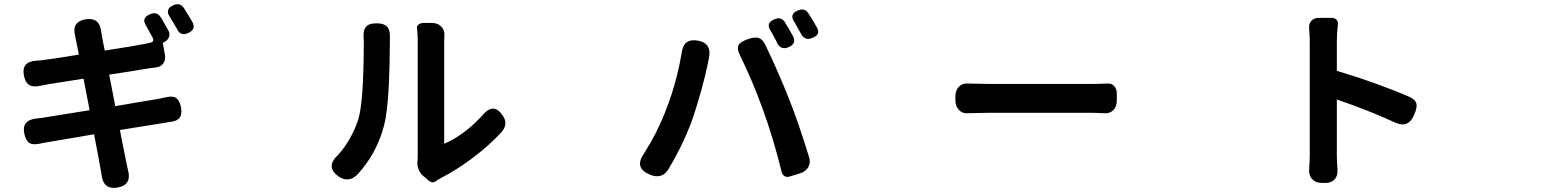

<svg xmlns="http://www.w3.org/2000/svg" viewBox="-20 -849 7540 928"><path d="M470.7 -3.9V-4.9Q468.8 -20.5 466.8 -27.3Q461.9 -59.6 434.6 -200.2Q403.3 -195.3 344.7 -184.6Q234.4 -166 206.1 -161.1Q198.2 -160.2 184.6 -157.2Q174.8 -155.3 170.9 -154.3Q137.7 -147.5 121.6 -158.2Q105.5 -168.9 97.7 -202.1Q83 -268.6 157.2 -276.4Q174.8 -278.3 182.6 -279.3Q214.8 -284.2 340.8 -304.7Q388.7 -312.5 413.1 -316.4L383.8 -468.8Q311.5 -458 210.9 -441.4Q200.2 -439.5 196.3 -438.5Q189.5 -436.5 175.8 -434.6Q140.6 -426.8 121.6 -438Q102.5 -449.2 95.7 -483.4Q82 -550.8 155.3 -555.7Q158.2 -555.7 163.6 -556.2Q168.9 -556.6 171.9 -556.6Q233.4 -563.5 361.3 -585Q357.4 -607.4 349.6 -642.6Q344.7 -665 343.8 -671.9Q343.8 -672.9 343.8 -673.8Q324.2 -744.1 394.5 -755.9Q460 -765.6 468.8 -699.2Q468.8 -697.3 469.7 -695.3V-692.4Q472.7 -669.9 486.3 -604.5Q636.7 -627.9 673.8 -635.7Q675.8 -635.7 678.7 -636.7Q696.3 -639.6 705.1 -642.6Q728.5 -646.5 717.3 -668Q706.1 -689.5 685.5 -725.6Q662.1 -762.7 705.1 -780.3Q738.3 -794.9 756.8 -765.6Q757.8 -763.7 760.7 -759.8Q783.2 -721.7 793 -703.1Q802.7 -686.5 796.4 -669.4Q790 -652.3 769.5 -643.6L766.6 -642.6L777.3 -583Q781.2 -559.6 769.5 -543Q757.8 -526.4 735.4 -523.4Q729.5 -522.5 717.3 -521Q705.1 -519.5 699.2 -518.6L603.5 -502.9L507.8 -488.3L537.1 -335.9Q573.2 -341.8 639.6 -353.5Q719.7 -366.2 745.1 -371.1Q770.5 -377 782.2 -378.9Q814.5 -386.7 831.1 -375.5Q847.7 -364.3 854.5 -331.5Q861.3 -298.8 849.1 -281.2Q836.9 -263.7 803.7 -259.8Q778.3 -255.9 766.6 -253.9Q666 -237.3 559.6 -220.7Q569.3 -168 585.9 -87.9Q591.8 -57.6 593.8 -47.9Q594.7 -44.9 596.2 -38.1Q597.7 -31.2 598.6 -27.3Q618.2 44.9 547.9 57.6Q479.5 69.3 470.7 -3.9ZM835.9 -708 835 -710Q812.5 -749 800.8 -767.6Q775.4 -804.7 818.4 -824.2Q850.6 -837.9 869.1 -809.6Q874 -801.8 884.8 -784.2Q889.6 -775.4 892.6 -771.5Q894.5 -768.6 898.4 -761.7Q907.2 -748 910.2 -742.2Q928.7 -707 889.6 -689.5Q852.5 -672.9 835.9 -708Z M2052.7 24.4 2026.4 2Q2010.7 -10.7 2002.9 -31.2Q1995.1 -51.8 1998 -71.3Q1999 -80.1 1999 -97.7V-376V-655.3Q1999 -684.6 1995.1 -715.8Q1994.1 -722.7 2002.9 -730.5Q2013.7 -738.3 2029.3 -738.3H2065.4Q2095.7 -738.3 2112.8 -720.7Q2129.9 -703.1 2127.9 -677.7Q2127 -670.9 2127 -654.3V-154.3Q2222.7 -195.3 2309.6 -289.1Q2364.3 -356.4 2408.2 -293Q2438.5 -252 2405.3 -211.9Q2345.7 -146.5 2263.7 -85Q2185.5 -26.4 2112.3 10.7Q2097.7 18.6 2086.9 26.4Q2071.3 39.1 2052.7 24.4ZM1618.2 4.9Q1548.8 -42 1617.2 -103.5Q1679.7 -175.8 1710.9 -269.5Q1738.3 -355.5 1738.3 -649.4Q1738.3 -653.3 1738.3 -656.2Q1733.4 -698.2 1747.1 -716.8Q1760.7 -736.3 1799.8 -736.3Q1838.9 -736.3 1853.5 -716.8Q1867.2 -699.2 1864.3 -657.2Q1864.3 -654.3 1864.3 -650.4Q1864.3 -534.2 1859.4 -438.5Q1852.5 -300.8 1835 -238.3Q1799.8 -105.5 1707 -4.9Q1665 36.1 1618.2 4.9Z M3121.1 -4.9Q3043 -37.1 3092.8 -107.4Q3155.3 -206.1 3193.4 -303.7Q3229.5 -393.6 3251 -480.5Q3265.6 -536.1 3274.4 -591.8Q3279.3 -629.9 3298.8 -644.5Q3318.4 -659.2 3355.5 -652.3Q3423.8 -638.7 3405.3 -562.5Q3404.3 -556.6 3402.3 -547.9Q3401.4 -544.9 3401.4 -543Q3390.6 -488.3 3368.2 -407.2Q3342.8 -317.4 3320.3 -254.9Q3275.4 -137.7 3209 -28.3Q3177.7 18.6 3121.1 -4.9ZM3757.8 -18.6Q3717.8 -181.6 3666 -323.2Q3620.1 -451.2 3556.6 -582Q3540 -614.3 3550.8 -632.8Q3560.5 -648.4 3598.6 -661.1Q3628.9 -670.9 3645.5 -666Q3665 -660.2 3677.7 -634.8Q3741.2 -503.9 3795.9 -365.2Q3838.9 -257.8 3891.6 -85.9Q3898.4 -62.5 3886.7 -41.5Q3875 -20.5 3848.6 -11.7L3835.9 -7.8L3797.9 3.9Q3783.2 8.8 3772.5 2.4Q3761.7 -3.9 3757.8 -18.6ZM3737.3 -639.6Q3731.4 -653.3 3719.7 -672.9Q3717.8 -677.7 3712.4 -687Q3707 -696.3 3704.1 -701.2Q3679.7 -738.3 3723.6 -755.9Q3755.9 -769.5 3773.4 -742.2Q3797.9 -702.1 3812.5 -674.8Q3832 -638.7 3792 -621.1Q3754.9 -605.5 3737.3 -639.6ZM3852.5 -683.6Q3850.6 -686.5 3847.7 -692.4Q3838.9 -709 3834 -716.8Q3831.1 -722.7 3824.2 -734.4Q3820.3 -741.2 3818.4 -744.1Q3793.9 -781.2 3836.9 -798.8Q3869.1 -811.5 3886.2 -786.1Q3903.3 -760.7 3928.7 -715.8Q3938.5 -697.3 3932.6 -685.5Q3927.7 -674.8 3907.2 -666Q3871.1 -650.4 3852.5 -683.6Z M4597.7 -365.2V-382.8Q4597.7 -412.1 4614.7 -429.7Q4631.8 -447.3 4657.2 -445.3Q4719.7 -443.4 4752 -443.4H5265.6Q5291 -443.4 5332 -445.3Q5351.6 -447.3 5364.7 -433.6Q5377.9 -419.9 5377.9 -396.5V-363.3Q5377.9 -334 5361.3 -316.9Q5344.7 -299.8 5319.3 -301.8Q5284.2 -303.7 5265.6 -303.7H5008.8H4752Q4716.8 -303.7 4656.2 -301.8Q4631.8 -299.8 4614.7 -317.9Q4597.7 -335.9 4597.7 -365.2Z M6370.1 35.2Q6338.9 35.2 6321.8 16.1Q6304.7 -2.9 6307.6 -34.2Q6310.5 -68.4 6310.5 -97.7V-647.5Q6310.5 -676.8 6307.6 -709Q6304.7 -733.4 6317.9 -748Q6331.1 -762.7 6355.5 -762.7H6375H6416Q6430.7 -762.7 6439.5 -753.9Q6448.2 -745.1 6446.3 -731.4Q6441.4 -687.5 6441.4 -647.5V-506.8Q6636.7 -448.2 6792 -380.9Q6822.3 -367.2 6826.2 -346.7Q6830.1 -329.1 6815.4 -294.9Q6787.1 -226.6 6722.7 -256.8Q6600.6 -313.5 6441.4 -368.2V-97.7Q6441.4 -72.3 6444.3 -32.2Q6447.3 -1 6431.6 17.1Q6416 35.2 6386.7 35.2Z"/></svg>

Font: Bpmf GenSen Rounded B
Style: B
Weight: 700
Foundry: But Ko
Version: Version 1.320